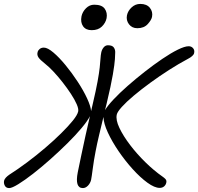

<svg xmlns="http://www.w3.org/2000/svg" viewBox="-48 -947 1012 980"><path d="M-1 13Q-17 13 -23.5 0.5Q-30 -12 -27 -25Q-25 -33 -18 -40.5Q-11 -48 -1 -55Q43 -83 90.5 -118.5Q138 -154 182.5 -192Q227 -230 263.5 -266Q300 -302 323.5 -331Q347 -360 351 -378Q354 -391 343.5 -415Q333 -439 314 -468Q295 -497 271.5 -527Q248 -557 225 -581.5Q202 -606 184 -620Q156 -642 148 -654.5Q140 -667 144 -681Q146 -690 154.5 -697Q163 -704 176 -704Q195 -704 224.5 -679Q254 -654 286.5 -614.5Q319 -575 348.5 -530Q378 -485 396.5 -445Q415 -405 417 -380Q422 -401 426 -419Q442 -487 450 -531Q458 -575 461 -603Q464 -631 465 -648.5Q466 -666 469 -680Q472 -694 481 -705Q490 -716 503 -716Q525 -716 533 -704.5Q541 -693 540 -678Q540 -669 538.5 -644.5Q537 -620 528 -566.5Q519 -513 496 -417Q494 -409 492 -401Q490 -393 488 -385Q501 -407 531.5 -439.5Q562 -472 603.5 -508.5Q645 -545 691 -581Q737 -617 780.5 -646.5Q824 -676 859.5 -693.5Q895 -711 915 -711Q929 -711 937.5 -701Q946 -691 943 -677Q942 -669 933 -661Q924 -653 912 -647Q865 -622 815 -590Q765 -558 718.5 -524Q672 -490 634.5 -458.5Q597 -427 574 -401.5Q551 -376 548 -362Q542 -335 561.5 -294Q581 -253 616 -207Q651 -161 694.5 -118.5Q738 -76 781 -46Q790 -40 796.5 -33Q803 -26 801 -16Q799 -4 790 4Q781 12 767 12Q741 12 704.5 -14.5Q668 -41 629.5 -83.5Q591 -126 557.5 -175Q524 -224 502.5 -270.5Q481 -317 480 -350Q468 -300 457.5 -256Q447 -212 440 -175Q431 -129 425.5 -86.5Q420 -44 417 -29Q413 -12 401 0.5Q389 13 375 13Q333 13 349 -68Q356 -103 366.5 -152.5Q377 -202 388.5 -255Q400 -308 411 -354Q399 -330 368.5 -293.5Q338 -257 296 -215.5Q254 -174 208.5 -133.5Q163 -93 120.5 -60Q78 -27 45.5 -7Q13 13 -1 13ZM653 -803Q626 -803 610.5 -823Q595 -843 600 -869Q605 -892 624 -909.5Q643 -927 668 -927Q701 -927 717 -907Q733 -887 728 -861Q725 -845 706 -824Q687 -803 653 -803ZM420 -793Q390 -793 376 -813Q362 -833 368 -864Q373 -887 391 -905Q409 -923 433 -923Q472 -923 486.5 -902.5Q501 -882 496 -854Q491 -830 472 -811.5Q453 -793 420 -793Z"/></svg>

Font: Shantell Sans Normal
Style: Italic
Weight: 300
Italic angle: -11.31°
Designer: Stephen Nixon, Anya Danilova, Shantell Martin
Foundry: Arrow Type
Version: Version 1.008;[a672d596b]